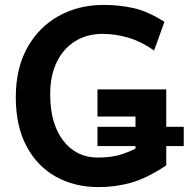

<svg xmlns="http://www.w3.org/2000/svg" viewBox="-20 -745 764 777"><path d="M652.8 -383.3V-75.7Q573.2 -22.9 509.8 -5.4Q446.3 12.2 379.4 12.2Q281.7 12.2 206.1 -30Q130.4 -72.3 87.2 -153.6Q43.9 -234.9 43.9 -351.6Q43.9 -468.8 90.6 -552.2Q137.2 -635.7 217.8 -680.4Q298.3 -725.1 399.4 -725.1Q461.9 -725.1 519.8 -712.4Q577.6 -699.7 645.5 -656.7L603.5 -540.5Q552.7 -576.7 500.2 -592.3Q447.8 -607.9 395.5 -607.9Q331.1 -607.9 283.2 -577.6Q235.4 -547.4 209.2 -492.7Q183.1 -438 183.1 -363.8Q183.1 -244.6 235.8 -176Q288.6 -107.4 375.5 -107.4Q417.5 -107.4 451.7 -115Q485.8 -122.6 528.3 -143.6V-273.4H374.5V-383.3ZM374.5 -231.9H723.6V-153.8H374.5Z"/></svg>

Font: Andika
Style: Bold
Weight: 700
Designer: Victor Gaultney, Annie Olsen, Julie Remington, Don Collingsworth, Eric Hays, Becca Hirsbrunner
Foundry: SIL International
Version: Version 6.101